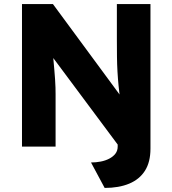

<svg xmlns="http://www.w3.org/2000/svg" viewBox="-20 -720 847 943"><path d="M427 78Q451 78 474.5 73.5Q498 69 517 59Q536 49 547 34.5Q558 20 558 0V-60L567 2L226 -456L239 -465Q241 -443 243 -420.5Q245 -398 247 -375Q249 -352 250.5 -330.5Q252 -309 252.5 -290.5Q253 -272 253 -258V0H88V-700H240L587 -229L572 -221Q566 -262 562.5 -297.5Q559 -333 557 -368Q555 -403 554.5 -441.5Q554 -480 554 -527V-700H719V10Q719 76 692 118.5Q665 161 614.5 182Q564 203 494 203Z"/></svg>

Font: Mach
Style: Bold
Weight: 700
Version: Version 1.002